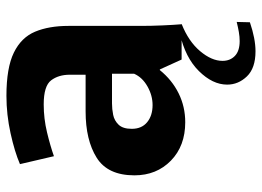

<svg xmlns="http://www.w3.org/2000/svg" viewBox="-126 -444 795 582"><g transform="rotate(-90 271.0 -153.5)"><path d="M191 11Q119 11 74.5 -32.5Q30 -76 30 -143Q30 -224 83.5 -257.5Q137 -291 224 -291H335V-339Q335 -373 318 -395.5Q301 -418 245 -418Q202 -418 160.5 -408Q119 -398 88 -387L64 -490Q101 -506 157.5 -518.5Q214 -531 271 -531Q356 -531 402 -508.5Q448 -486 465.5 -444Q483 -402 483 -343V-123Q483 -92 484.5 -58Q486 -24 488 0H381L351 -66H349Q319 -29 278.5 -9Q238 11 191 11ZM243 -88Q272 -88 299.5 -103.5Q327 -119 338 -144V-211H248Q231 -211 213.5 -207.5Q196 -204 183.5 -191Q171 -178 171 -151Q171 -121 191 -104.5Q211 -88 243 -88ZM406 224Q355 224 330 198Q305 172 305 138Q305 94 346 52.5Q387 11 459 -5L489 0Q436 21 406.5 56Q377 91 377 124Q377 147 392 161.5Q407 176 437 176Q450 176 464.5 173.5Q479 171 495 167L494 207Q444 224 406 224Z"/></g></svg>

Font: Murecho SemiBold
Style: Regular
Weight: 600
Designer: Neil Summerour
Foundry: Positype
Version: Version 1.010; ttfautohint (v1.8.3)